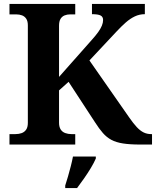

<svg xmlns="http://www.w3.org/2000/svg" viewBox="-20 -734 792 975"><path d="M28.1 0V-53H58.5Q75.9 -53 90 -58.1Q104.2 -63.2 112.8 -75.7Q121.4 -88.1 121.4 -110.2V-605.2Q121.4 -626.5 113.4 -638.6Q105.4 -650.8 92.1 -655.9Q78.8 -661 62 -661H28.1V-714H362.1V-661H336.9Q320.7 -661 307.8 -655.7Q294.9 -650.4 287.3 -638Q279.8 -625.6 279.8 -602.9V-343.5L444.5 -529.5Q465.9 -553.3 478.6 -571Q491.2 -588.7 497.4 -603.8Q503.5 -618.8 503.5 -632.4Q503.5 -648.9 490.7 -655.4Q477.8 -662 447 -662V-714H715.6V-662Q688.5 -662 664.8 -650.8Q641.1 -639.6 618.5 -619.7Q596 -599.9 571.7 -573.8L434.2 -427L636 -137.7Q657.3 -107 674.7 -88.4Q692.1 -69.9 709.5 -61.4Q726.8 -53 747.7 -53H752V0H691.7Q639.4 0 604.6 -5.5Q569.8 -10.9 545.6 -23.8Q521.5 -36.7 502.4 -58.6Q483.3 -80.4 462 -113.8L328.3 -318.4L279.8 -275V-111.1Q279.8 -89.4 288.2 -76.5Q296.6 -63.6 311.3 -58.3Q325.9 -53 342.7 -53H362.1V0ZM311.2 208Q317.8 187.7 325.4 161.9Q333 136 339.7 109.3Q346.5 82.7 350.5 61H466.6V71Q457.6 92 441.6 118.7Q425.5 145.4 406.6 172.4Q387.7 199.4 371.4 221H311.2Z"/></svg>

Font: Noto Serif Khmer
Style: Regular
Weight: 400
Designer: Danh Hong and the Monotype Design Team
Foundry: Monotype Imaging Inc.
Version: Version 2.003